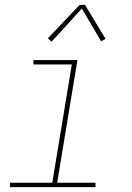

<svg xmlns="http://www.w3.org/2000/svg" viewBox="-20 -766 540 786"><path d="M21 0V-18H194L274 -502H117V-520H297L214 -18H371V0ZM191 -595 176 -609 306 -746H328L412 -607L394 -597L315 -731Z"/></svg>

Font: Iosevka SS04 Thin Oblique
Style: Regular
Weight: 100
Italic angle: -9°
Monospace: yes
Designer: Belleve Invis
Foundry: Belleve Invis
Version: Version 19.0.0; ttfautohint (v1.8.4)